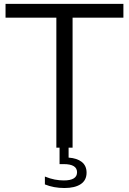

<svg xmlns="http://www.w3.org/2000/svg" viewBox="-20 -760 664 988"><path d="M270 0V-669H8.5V-740H615V-669H353.5V0ZM311.5 207.5Q256.5 207.5 211 189V148.5Q238 159.5 262 164Q286 168.5 308.5 168.5Q376.5 168.5 376.5 126.5Q376.5 84.5 308 84.5H286.5V-10H333V51Q376.5 54 401 73.5Q425.5 93 425.5 128.5Q425.5 167.5 395.5 187.5Q365.5 207.5 311.5 207.5Z"/></svg>

Font: Encode Sans SmExp
Style: Regular
Weight: 400
Width: 6
Designer: Multiple Designers
Foundry: Impallari Type
Version: Version 3.002; ttfautohint (v1.8.3) -l 8 -r 50 -G 200 -x 14 